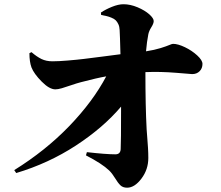

<svg xmlns="http://www.w3.org/2000/svg" viewBox="-20 -830 1040 902"><path d="M455.1 -759.8 454.1 -771Q475.6 -785.6 505.9 -797.9Q536.1 -810.1 560.1 -810.1Q592.3 -810.1 626.5 -795.7Q660.6 -781.2 681.4 -762.7Q702.1 -744.1 702.1 -731Q702.1 -719.7 690.9 -701.9Q679.7 -684.1 676.8 -668.9Q669.9 -634.3 666 -588.9Q706.1 -595.2 734.9 -604.2Q763.7 -613.3 775.9 -618.7Q788.1 -624 793 -624Q815.9 -624 848.9 -608.2Q881.8 -592.3 906.5 -569.6Q931.2 -546.9 931.2 -529.8Q931.2 -508.8 917.7 -495.4Q904.3 -481.9 882.8 -481.9Q880.9 -481.9 807.1 -488Q733.4 -494.1 663.1 -491.2Q663.1 -332 668.9 -222.2Q669.4 -212.4 671.6 -186.3Q673.8 -160.2 675.3 -135.3Q676.8 -110.4 676.8 -87.9Q676.8 -33.7 644.5 9Q612.3 51.8 577.1 51.8Q557.1 51.8 545.4 40.3Q533.7 28.8 520.3 6.6Q506.8 -15.6 493.2 -28.8Q459 -61.5 383.8 -100.1L388.2 -115.2Q478.5 -105 522 -105Q545.4 -105 546.9 -128.9Q548.8 -156.7 548.8 -329.1Q464.8 -230 336.4 -146.2Q208 -62.5 56.2 -17.1L46.9 -30.8Q193.8 -122.1 305.2 -237.5Q416.5 -353 479 -471.2Q436 -463.9 359.9 -443.8Q341.3 -439 314.9 -429.9Q288.6 -420.9 270.5 -415.5Q252.4 -410.2 240.2 -410.2Q211.9 -410.2 175.8 -446.8Q139.6 -483.4 127.9 -513.2Q118.2 -539.6 118.2 -580.1L127.9 -585Q152.8 -563.5 175 -552.7Q197.3 -542 226.1 -542Q255.4 -542 298.8 -545.7Q342.3 -549.3 374.3 -553.2Q406.2 -557.1 465.1 -564.7Q523.9 -572.3 545.9 -575.2Q543.5 -668 542 -689Q541.5 -704.6 536.1 -716.1Q530.8 -727.5 523.9 -734.4Q517.1 -741.2 504.2 -746.6Q491.2 -752 481.7 -754.2Q472.2 -756.3 455.1 -759.8Z"/></svg>

Font: Noto Serif JP Black
Style: Regular
Weight: 900
Designer: Ryoko NISHIZUKA  (kana & ideographs); Frank Grießhammer (Latin, Greek & Cyrillic); Wenlong ZHANG  (bopomofo); Sandoll Co
Foundry: Adobe Systems Incorporated
Version: Version 1.001;PS 1.001;hotconv 16.6.54;makeotf.lib2.5.65590